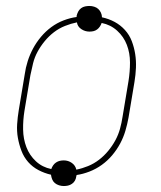

<svg xmlns="http://www.w3.org/2000/svg" viewBox="-20 -582 540 644"><path d="M194 42Q186 42 178 39.5Q170 37 164 32Q158 27 155 19.5Q152 12 151 4Q129 -1 109 -11.5Q89 -22 74.5 -38.5Q60 -55 52 -76Q44 -97 40 -119.5Q36 -142 37.5 -165.5Q39 -189 43 -213L63 -333Q66 -355 73 -377Q80 -399 91 -419.5Q102 -440 117.5 -458.5Q133 -477 152 -491Q171 -505 193 -513.5Q215 -522 237 -525V-529Q239 -537 242.5 -543.5Q246 -550 252 -554.5Q258 -559 265.5 -560.5Q273 -562 280 -562Q288 -562 296 -559.5Q304 -557 309.5 -552Q315 -547 318.5 -539.5Q322 -532 322 -524Q345 -519 364.5 -508.5Q384 -498 399 -481.5Q414 -465 422 -444Q430 -423 433.5 -400.5Q437 -378 436 -354.5Q435 -331 431 -307L411 -187Q407 -165 400.5 -143Q394 -121 383 -100.5Q372 -80 356.5 -61.5Q341 -43 321.5 -29Q302 -15 280 -6.5Q258 2 237 5L236 9Q235 17 231.5 23.5Q228 30 221.5 34.5Q215 39 208 40.5Q201 42 194 42ZM236 -13Q256 -17 275.5 -25Q295 -33 312 -46Q329 -59 343 -76Q357 -93 367 -111.5Q377 -130 382.5 -150Q388 -170 391 -190L411 -310Q416 -341 416 -372.5Q416 -404 405.5 -431.5Q395 -459 373 -479Q351 -499 321 -505Q319 -499 315 -493Q311 -487 305.5 -483Q300 -479 293.5 -477.5Q287 -476 280 -476Q265 -476 252.5 -484.5Q240 -493 238 -507Q218 -503 198 -495Q178 -487 161 -474Q144 -461 130 -444Q116 -427 106 -408.5Q96 -390 91 -370Q86 -350 82 -330L62 -210Q57 -179 57.5 -147.5Q58 -116 68.5 -88.5Q79 -61 100.5 -41Q122 -21 152 -15Q154 -21 158 -27Q162 -33 168 -37Q174 -41 180.5 -42.5Q187 -44 194 -44Q209 -44 221 -35.5Q233 -27 236 -13Z"/></svg>

Font: Iosevka Curly Thin
Style: Italic
Weight: 100
Italic angle: -9°
Monospace: yes
Designer: Belleve Invis
Foundry: Belleve Invis
Version: Version 22.1.2; ttfautohint (v1.8.4)